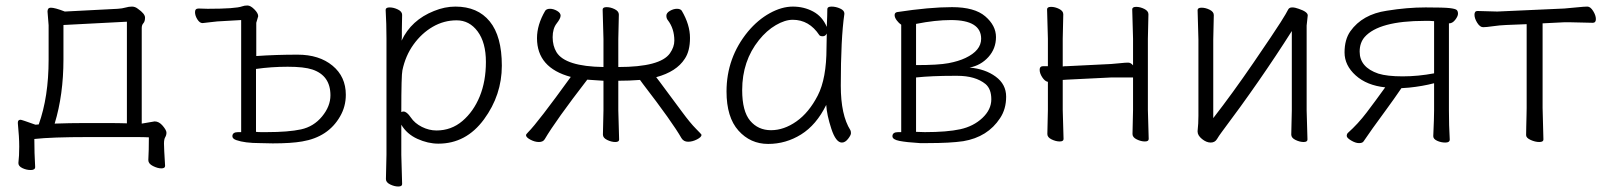

<svg xmlns="http://www.w3.org/2000/svg" viewBox="-20 -508 5845 699"><path d="M165 -480Q180 -480 216 -466L409 -476Q425 -477 437 -480.5Q449 -484 460.5 -484Q472 -484 482 -476Q508 -458 508 -444Q508 -430 502 -423.5Q496 -417 496 -406V-58L543 -66Q559 -66 572.5 -50Q586 -34 586 -25Q586 -16 581.5 -8.5Q577 -1 577 15Q577 31 581 95V96Q581 105 567.5 105Q554 105 537 96.5Q520 88 520 75V74Q522 40 522 -8Q504 -9 477 -9H301Q167 -9 105 -2Q105 49 108 100Q108 111 92 111Q76 111 61.5 104Q47 97 47 86V85Q50 60 50 25.5Q50 -9 45 -59V-62Q45 -72 55 -72Q59 -72 109 -54L121 -55Q157 -155 157 -291V-416L153 -466Q153 -480 165 -480ZM179 -58Q235 -60 286 -60H374Q411 -60 442 -59V-429L211 -417V-292Q211 -163 179 -58Z M973 14 926 13Q871 13 840 2Q826 -3 826 -12Q826 -27 847 -27H858V-435L771 -430Q759 -429 744 -427Q729 -425 718 -424H717Q707 -424 698.5 -437.5Q690 -451 690 -464Q690 -477 703 -477L736 -476Q838 -476 862 -485Q870 -488 881 -488Q892 -488 906 -474Q920 -460 920 -449L913 -425V-304Q985 -309 1063.5 -309Q1142 -309 1190.5 -269Q1239 -229 1239 -163Q1239 -120 1218 -84Q1175 -9 1080 7Q1040 14 973 14ZM1183 -161Q1183 -233 1117 -255Q1087 -265 1027.5 -265Q968 -265 912 -257V-28Q920 -27 930 -27H951Q1030 -27 1076 -37Q1122 -47 1152.5 -84Q1183 -121 1183 -161Z M1385 144 1387 55V-368Q1387 -421 1384 -472Q1384 -481 1398.5 -481Q1413 -481 1428.5 -473.5Q1444 -466 1444 -454Q1444 -454 1443 -401Q1443 -401 1443 -372L1442 -360Q1477 -435 1560 -468Q1599 -484 1638 -484Q1719 -484 1763 -430Q1807 -376 1807 -269Q1807 -162 1742 -73.5Q1677 15 1576 15Q1538 15 1499.5 -2.5Q1461 -20 1441 -54V56L1444 162Q1444 171 1430 171Q1416 171 1400.5 163.5Q1385 156 1385 144ZM1441 -100Q1445 -102 1449 -102Q1461 -102 1475.5 -80.5Q1490 -59 1516 -46Q1542 -33 1569 -33Q1623 -33 1663.5 -67.5Q1704 -102 1726.5 -157Q1749 -212 1749 -282.5Q1749 -353 1719 -393.5Q1689 -434 1642.5 -434Q1596 -434 1555.5 -410.5Q1515 -387 1485.5 -346Q1456 -305 1445 -252Q1441 -235 1441 -100Z M2175 -18 2177 -106V-214Q2162 -215 2147 -216Q2132 -217 2118 -218Q2003 -69 1963 -1Q1957 9 1942 9Q1927 9 1911 0.5Q1895 -8 1895 -16Q1895 -19 1903 -27Q1938 -62 2058 -228Q1935 -261 1935 -369Q1935 -418 1965 -469Q1970 -476 1982.5 -476Q1995 -476 2008 -468.5Q2021 -461 2021 -451Q2021 -441 2006.5 -422.5Q1992 -404 1992 -372.5Q1992 -341 2006 -318Q2038 -266 2177 -264V-366L2174 -473Q2174 -482 2188.5 -482Q2203 -482 2218 -474.5Q2233 -467 2233 -455L2231 -366V-264Q2384 -264 2419 -314Q2435 -337 2435 -360Q2435 -404 2411 -435Q2406 -441 2406 -451Q2406 -461 2419 -468.5Q2432 -476 2444.5 -476Q2457 -476 2462 -469Q2492 -418 2492 -370Q2492 -322 2473 -294Q2443 -247 2369 -227L2382 -210Q2395 -192 2413.5 -167.5Q2432 -143 2462.5 -101.5Q2493 -60 2513.5 -39.5Q2534 -19 2534 -17Q2534 -9 2517.5 -0.5Q2501 8 2485 8Q2469 8 2461 -5Q2428 -63 2321 -202L2310 -217Q2271 -214 2231 -214V-106L2234 0Q2234 9 2220 9Q2206 9 2190.5 1.5Q2175 -6 2175 -18Z M3054 -457Q3041 -368 3041 -196Q3041 -89 3076 -34Q3078 -30 3078 -23Q3078 -16 3067.5 -2.5Q3057 11 3045 11Q3023 11 3006.5 -39.5Q2990 -90 2988 -126Q2952 -53 2896.5 -18.5Q2841 16 2776.5 16Q2712 16 2668.5 -32.5Q2625 -81 2625 -175Q2625 -298 2703 -393Q2739 -436 2782.5 -460Q2826 -484 2866.5 -484Q2907 -484 2940.5 -466Q2974 -448 2990 -410Q2992 -456 2992 -475Q2992 -484 3007.5 -484Q3023 -484 3038.5 -477Q3054 -470 3054 -459ZM2990 -386Q2985 -376 2975.5 -376Q2966 -376 2963 -380Q2926 -436 2866 -436Q2838 -436 2804.5 -416.5Q2771 -397 2743 -362Q2682 -286 2682 -180Q2682 -103 2711 -68.5Q2740 -34 2787 -34Q2834 -34 2879.5 -66Q2925 -98 2957 -160Q2989 -222 2989 -334Q2989 -361 2990 -386Z M3329 13Q3280 10 3254.5 5Q3229 0 3229 -12Q3229 -27 3250 -27H3261V-418Q3253 -423 3245 -433.5Q3237 -444 3237 -453Q3237 -462 3246 -464Q3364 -482 3446 -482Q3528 -482 3567 -448.5Q3606 -415 3606 -373Q3606 -331 3578.5 -300.5Q3551 -270 3510 -262Q3567 -257 3605 -229Q3643 -201 3643 -156Q3643 -111 3621 -78Q3576 -9 3487 6Q3440 13 3357 13ZM3442 -435Q3385 -435 3315 -421V-271Q3396 -271 3433 -278Q3470 -285 3495 -297Q3552 -324 3552 -367Q3552 -435 3442 -435ZM3315 -28 3347 -27Q3428 -27 3476 -37.5Q3524 -48 3556.5 -78.5Q3589 -109 3589 -146.5Q3589 -184 3568 -202Q3531 -232 3465 -232H3454Q3372 -232 3315 -226Z M4103 -20 4105 -108V-226H4026L3864 -218L3849 -217V-108Q3849 -108 3852 -2Q3852 7 3838 7Q3824 7 3808.5 -0.5Q3793 -8 3793 -20L3795 -108V-210Q3784 -212 3774.5 -226.5Q3765 -241 3765 -254Q3765 -267 3777 -267H3795V-367L3792 -474Q3792 -483 3806.5 -483Q3821 -483 3836 -475.5Q3851 -468 3851 -456L3849 -367V-266Q3853 -267 3857 -267H3863L4025 -275Q4040 -276 4058.5 -278Q4077 -280 4087 -280Q4097 -280 4105 -270V-367L4102 -474Q4102 -483 4116.5 -483Q4131 -483 4146 -475.5Q4161 -468 4161 -456L4159 -367V-108L4162 -2Q4162 7 4148 7Q4134 7 4118.5 -0.5Q4103 -8 4103 -20Z M4681 -18 4683 -106V-395Q4569 -215 4427 -26Q4418 -14 4410.5 -1.5Q4403 11 4387.5 11Q4372 11 4356 -2Q4340 -15 4340 -29V-31Q4343 -58 4343 -86V-364L4340 -471Q4340 -480 4354.5 -480Q4369 -480 4384 -472.5Q4399 -465 4399 -453L4397 -364V-78Q4467 -168 4543 -279Q4619 -390 4642 -426.5Q4665 -463 4669 -472Q4673 -481 4684 -481Q4695 -481 4708 -476Q4741 -465 4741 -452L4737 -415V-106L4740 0Q4740 9 4726 9Q4712 9 4696.5 1.5Q4681 -6 4681 -18Z M5255 -106Q5255 -51 5258 0Q5258 11 5242 11Q5226 11 5212 4.5Q5198 -2 5198 -12V-13Q5201 -79 5201 -106V-205Q5159 -194 5110 -189L5082 -187Q5054 -146 5029 -112Q4968 -29 4944 7Q4940 13 4927.5 13Q4915 13 4899 3.5Q4883 -6 4883 -13Q4883 -20 4887 -24Q4924 -57 4955.5 -98.5Q4987 -140 5023 -190Q4956 -197 4915.5 -233.5Q4875 -270 4875 -317Q4875 -364 4896 -394Q4940 -456 5029 -469Q5103 -481 5170 -481Q5237 -481 5258 -478.5Q5279 -476 5283.5 -471.5Q5288 -467 5288 -458Q5288 -449 5278 -436Q5268 -423 5256 -423H5255ZM5201 -431Q5193 -432 5184 -432H5167Q5000 -432 4948 -373Q4930 -352 4930 -320Q4930 -263 4998 -240Q5030 -230 5086.5 -230Q5143 -230 5201 -241Z M5596 -115 5599 0Q5599 9 5584 9Q5569 9 5552.5 1.5Q5536 -6 5536 -16Q5536 -26 5536.5 -46.5Q5537 -67 5537.5 -87.5Q5538 -108 5538 -115V-420L5463 -417Q5439 -416 5415 -412.5Q5391 -409 5379.5 -409Q5368 -409 5358 -425Q5348 -441 5348 -454.5Q5348 -468 5359 -468L5431 -466L5675 -477Q5700 -479 5724 -481.5Q5748 -484 5759 -484Q5770 -484 5780 -468Q5790 -452 5790 -438.5Q5790 -425 5779 -425Q5779 -425 5693 -427H5676L5596 -423Z"/></svg>

Font: ToneOZ-Pinyin-WenKai-Light
Style: Light
Weight: 300
Designer: Fontworks Inc.
Foundry: ToneOZ
Version: Version 0.240331